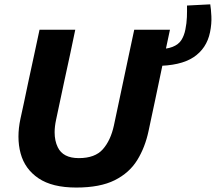

<svg xmlns="http://www.w3.org/2000/svg" viewBox="-20 -850 994 884"><path d="M331 13.5Q220.5 13.5 157.5 -29Q94.5 -71.5 75 -143.5Q65 -180 65 -221Q65 -260 74 -302.5Q80 -329.5 90 -376Q99.5 -422.5 110.5 -473.5Q125.5 -543 137.5 -598.5Q149.5 -654 162 -713H326.5Q314 -654 302.5 -598.5Q290.5 -543 275.5 -474L238 -297.5Q231.5 -267 231.5 -241Q231.5 -201.5 246 -172Q270 -122 343 -122Q417.5 -122 453.5 -162.8Q489.5 -203.5 504.5 -272.5L547 -473Q561.5 -542 573.5 -598.2Q585.5 -654.5 598 -713H762.5Q750 -654.5 738.2 -598.8Q726.5 -543 712 -473.5Q702.5 -430 693.5 -385.5Q684 -341 676.2 -304.5Q668.5 -268 664 -247Q648 -171.5 611.8 -112.8Q575.5 -54 508 -20.2Q440.5 13.5 331 13.5ZM696 -546.5 695.5 -623Q746 -623 774 -634Q802 -645 815 -665.5Q828 -686 833.5 -714Q839.5 -743.5 840.5 -771.2Q841.5 -799 841 -824.5L948 -830Q951.5 -810 953.2 -775.2Q955 -740.5 947 -701.5Q931.5 -626.5 871 -586.5Q810.5 -546.5 696 -546.5Z"/></svg>

Font: Heraclito
Style: Bold Italic
Weight: 700
Italic angle: -12°
Designer: Kostas Bartsokas (font) & Cristiano Sobral (main changes)
Foundry: Kostas Bartsokas (font) & Cristiano Sobral (main changes)
Version: Version 1.00;July 8, 2020;FontCreator 13.0.0.2655 64-bit